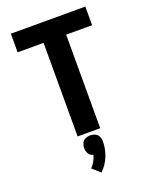

<svg xmlns="http://www.w3.org/2000/svg" viewBox="-178 -829 932 1182"><g transform="rotate(-20 288.0 -238.0)"><path d="M214 0H362V-613H532V-735H44V-613H214ZM276 259Q312 225 331 178Q350 131 350 81Q350 65 343 49.5Q336 34 320.5 27Q305 20 288 20Q272 20 256.5 27Q241 34 234 49.5Q227 65 227 81Q227 94 231 106.5Q235 119 244.5 128Q254 137 267 140Q261 161 250.5 180Q240 199 225 214Z"/></g></svg>

Font: Iosevka Sparkle Heavy
Style: Regular
Weight: 900
Designer: Belleve Invis
Foundry: Belleve Invis
Version: Version 4.5.0; ttfautohint (v1.8.3)